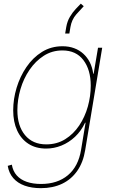

<svg xmlns="http://www.w3.org/2000/svg" viewBox="-20 -795 613 1030"><path d="M199.2 214.4Q149.9 214.4 112.3 200.9Q74.7 187.5 51.3 160.6Q27.8 133.8 21.5 94.7L43.5 88.4Q49.3 123 69.8 146Q90.3 168.9 123.3 180.4Q156.2 191.9 200.2 191.9Q288.1 191.9 344.2 145Q400.4 98.1 415 8.3L439 -136.7H436.5Q415.5 -92.3 382.6 -61.3Q349.6 -30.3 309.8 -14.2Q270 2 227.5 2Q172.4 2 132.8 -23.4Q93.3 -48.8 72 -95Q50.8 -141.1 50.8 -203.1Q50.8 -263.7 69.1 -324.2Q87.4 -384.8 121.8 -435.3Q156.2 -485.8 205.1 -516.4Q253.9 -546.9 315.4 -546.9Q349.6 -546.9 377.9 -536.4Q406.2 -525.9 427.5 -506.3Q448.7 -486.8 462.2 -460Q475.6 -433.1 480 -399.4H482.4L505.9 -539.1H528.3L437 10.3Q426.3 76.2 394.3 121.8Q362.3 167.5 313 190.9Q263.7 214.4 199.2 214.4ZM228 -20.5Q285.2 -20.5 329.6 -48.1Q374 -75.7 404.8 -121.6Q435.5 -167.5 451.2 -223.4Q466.8 -279.3 466.8 -335.9Q466.8 -420.4 427.5 -472.4Q388.2 -524.4 314.9 -524.4Q259.3 -524.4 214.8 -495.8Q170.4 -467.3 138.4 -420.4Q106.4 -373.5 89.8 -316.7Q73.2 -259.8 73.2 -203.6Q73.2 -119.6 114.3 -70.1Q155.3 -20.5 228 -20.5ZM329.6 -615.2 335.4 -649.9Q340.8 -681.2 355.5 -705.6Q370.1 -730 386.7 -747.3Q403.3 -764.6 413.6 -775.4L429.2 -761.7Q413.1 -745.1 388.9 -717.5Q364.7 -689.9 357.9 -649.9L352.1 -615.2Z"/></svg>

Font: Inter 18pt Thin
Style: Italic
Weight: 250
Italic angle: -9.3988°
Version: Version 4.001;git-66647c0bb